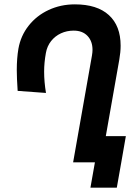

<svg xmlns="http://www.w3.org/2000/svg" viewBox="-20 -745 640 881"><path d="M404.5 -516Q404.5 -556 381.5 -580.2Q358.5 -604.5 318 -604.5Q286.5 -604.5 259.5 -592Q232.5 -579.5 214.2 -556.2Q196 -533 190.5 -501.5Q182.5 -457.5 182.5 -416.5Q182.5 -369 191 -318.5L61 -328Q57 -388 57 -423.5Q57 -477.5 64.5 -521.5Q75 -581 111.5 -627.2Q148 -673.5 203.2 -699.2Q258.5 -725 323.5 -725Q425.5 -725 479.5 -675.8Q533.5 -626.5 533.5 -535.5Q533.5 -506 527.5 -472L465.5 -120.5H557.5L536.5 0L516 116H395L415.5 0H315.5L402 -490.5Q404.5 -505.5 404.5 -516Z"/></svg>

Font: JuliaMono ExtraBoldItalic
Style: Regular
Weight: 800
Italic angle: -9°
Monospace: yes
Designer: cormullion
Foundry: corm
Version: Version 0.049; ttfautohint (v1.8.4)